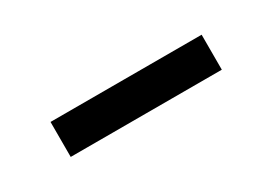

<svg xmlns="http://www.w3.org/2000/svg" viewBox="-14 -854 518 367"><g transform="rotate(-30 245.5 -670.5)"><path d="M413.1 -709V-631.8H79.6V-709Z"/></g></svg>

Font: Vazirmatn UI SemiBold
Style: Regular
Weight: 600
Designer: Saber Rastikerdar
Foundry: Saber Rastikerdar
Version: Version 33.003